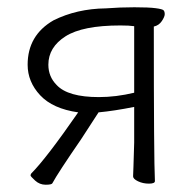

<svg xmlns="http://www.w3.org/2000/svg" viewBox="-20 -498 540 528"><path d="M124 6Q122 10 105.5 10Q89 10 76.5 -1.5Q64 -13 64 -15.5Q64 -18 66 -21Q107 -62 195 -189Q125 -199 90.5 -236Q56 -273 56 -320Q56 -401 127 -442Q191 -474 271 -475Q310 -478 349.5 -478Q389 -478 408 -475.5Q427 -473 430 -469.5Q433 -466 433 -459Q433 -452 425 -440Q417 -428 403 -425V-421Q403 -58 406 0Q406 7 389.5 7Q373 7 359.5 0.5Q346 -6 346 -13L347 -40L349 -106V-204Q294 -193 251 -189L203 -115Q139 -22 124 6ZM252 -231Q299 -231 349 -243V-426Q336 -428 311 -428Q207 -428 160 -398Q113 -368 113 -320Q113 -287 136 -264Q167 -231 252 -231ZM127 -442Z"/></svg>

Font: LXGW WenKai Mono TC Light
Style: Regular
Weight: 300
Designer: LXGW / Fontworks Inc.
Foundry: LXGW / Fontworks Inc.
Version: Version 1.330